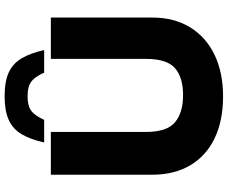

<svg xmlns="http://www.w3.org/2000/svg" viewBox="-94 -836 940 791"><g transform="rotate(-90 375.5 -440.0)"><path d="M374.4 9.5Q274.5 9.5 202.1 -25.2Q129.6 -59.9 90.7 -125.4Q51.7 -190.9 51.7 -283V-700H227.9V-308.4Q227.9 -221.6 267.8 -188.5Q307.7 -155.3 379.9 -155.3Q452.1 -155.3 490.5 -188.5Q528.9 -221.6 528.9 -308.4V-700H699.2V-283Q699.2 -190.9 658.4 -125.4Q617.7 -59.9 544.8 -25.2Q471.9 9.5 374.4 9.5ZM184.5 -727.6Q197 -783.6 218.2 -819.8Q239.5 -856 277 -873.3Q314.5 -890.5 374.9 -890.5Q436.4 -890.5 473.4 -873.3Q510.3 -856 531.6 -819.8Q552.8 -783.6 565.3 -727.6H472.1Q459.5 -755.6 446.5 -770.1Q433.5 -784.7 416.8 -790.2Q400 -795.7 374.9 -795.7Q350.4 -795.7 333.3 -790.2Q316.3 -784.7 303.6 -770.1Q290.8 -755.6 277.8 -727.6Z"/></g></svg>

Font: REM Medium
Style: Regular
Weight: 500
Designer: Octavio Pardo
Foundry: Ashler Design
Version: Version 1.005;gftools[0.9.28]